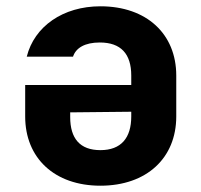

<svg xmlns="http://www.w3.org/2000/svg" viewBox="-20 -580 640 610"><path d="M299 -560C180 -560 89 -496 65 -400H212C221 -428 250 -445 297 -445C364 -445 397 -409 397 -340V-310H60V-210C60 -78 153 10 299 10C446 10 540 -78 540 -210V-340C540 -472 446 -560 299 -560ZM397 -210C397 -142 365 -103 299 -103C234 -103 203 -140 203 -208V-223L397 -225Z"/></svg>

Font: Tekne LDO ExtraBold
Style: Regular
Weight: 800
Monospace: yes
Designer: Alessio Laiso, Mario Rullo, Paolo Rosset
Foundry: Alessio Laiso
Version: Version 1.000;hotconv 1.0.109;makeotfexe 2.5.65596